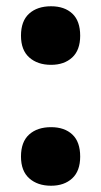

<svg xmlns="http://www.w3.org/2000/svg" viewBox="-20 -581 323 613"><path d="M47 -467Q47 -514 73 -537.5Q99 -561 143 -561Q186 -561 211 -537.5Q236 -514 236 -467Q236 -421 210.5 -397.5Q185 -374 143 -374Q100 -374 73.5 -397.5Q47 -421 47 -467ZM47 -81Q47 -128 73 -151.5Q99 -175 143 -175Q186 -175 211 -151.5Q236 -128 236 -81Q236 -35 210.5 -11.5Q185 12 143 12Q100 12 73.5 -11.5Q47 -35 47 -81Z"/></svg>

Font: Noto Sans Bengali Condensed Black
Style: Regular
Weight: 900
Width: 3
Designer: Joana Ranito - Universal Thirst; Jelle Bosma - Monotype Design Team
Foundry: Universal Thirst ehf.
Version: Version 3.000; ttfautohint (v1.8.4.7-5d5b)